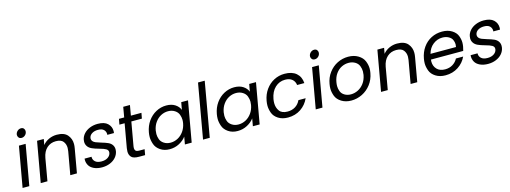

<svg xmlns="http://www.w3.org/2000/svg" viewBox="-11 -1634 6680 2516"><g transform="rotate(-15 3329.5 -376.0)"><path d="M236 -637Q210 -637 197 -653Q184 -669 184 -688Q184 -693 185 -699Q190 -725 211 -743Q232 -761 258 -761Q283 -761 295.5 -745.5Q308 -730 308 -712Q308 -706 307 -699Q303 -673 282 -655Q261 -637 236 -637ZM265 -548 168 0H77L174 -548Z M688 -558Q788 -558 832.5 -506Q877 -454 877 -383Q877 -355 871 -323L814 0H724L779 -310Q783 -334 783 -355Q783 -405 754.5 -442Q726 -479 655 -479Q583 -479 533 -434Q483 -389 467 -303L414 0H323L420 -548H511L497 -470Q531 -512 581.5 -535Q632 -558 688 -558Z M1155 9Q1092 9 1046 -12.5Q1000 -34 980 -69Q960 -104 960 -143Q960 -152 961 -161H1055Q1055 -157 1055 -154Q1055 -118 1083.5 -93Q1112 -68 1168 -68Q1220 -68 1254 -91Q1288 -114 1294 -149Q1295 -156 1295 -162Q1295 -188 1269 -204Q1243 -220 1179 -237Q1121 -253 1085 -269.5Q1049 -286 1030.5 -313.5Q1012 -341 1012 -375Q1012 -388 1015 -404Q1023 -446 1054 -481Q1085 -516 1134.5 -536.5Q1184 -557 1243 -557Q1334 -557 1378 -515Q1422 -473 1422 -412Q1422 -399 1420 -385H1329Q1330 -391 1330 -396Q1330 -431 1305 -455.5Q1280 -480 1227 -480Q1178 -480 1145 -459Q1112 -438 1106 -404Q1105 -397 1105 -391Q1105 -373 1117.5 -357.5Q1130 -342 1155 -331.5Q1180 -321 1224 -308Q1280 -292 1314.5 -276.5Q1349 -261 1367 -234.5Q1385 -208 1385 -175Q1385 -163 1383 -149Q1375 -104 1344 -68Q1313 -32 1263.5 -11.5Q1214 9 1155 9Z M1679 -473 1622 -150Q1620 -137 1620 -126Q1620 -105 1632 -91Q1644 -77 1686 -77H1753L1739 0H1657Q1581 0 1554 -29.5Q1527 -59 1527 -105Q1527 -126 1531 -150L1588 -473H1517L1531 -548H1602L1626 -686H1717L1693 -548H1836L1822 -473Z M1864 -276Q1879 -360 1924 -423.5Q1969 -487 2034.5 -522Q2100 -557 2173 -557Q2245 -557 2292.5 -526Q2340 -495 2358 -448L2376 -548H2468L2371 0H2279L2297 -102Q2262 -54 2202.5 -22.5Q2143 9 2072 9Q1999 9 1946.5 -27Q1894 -63 1876 -115Q1858 -167 1858 -212Q1858 -243 1864 -276ZM2328 -275Q2332 -298 2332 -320Q2332 -354 2318.5 -391.5Q2305 -429 2266.5 -453.5Q2228 -478 2177 -478Q2126 -478 2080 -454Q2034 -430 2001 -384Q1968 -338 1957 -276Q1953 -251 1953 -228Q1953 -194 1966 -157Q1979 -120 2017 -95.5Q2055 -71 2106 -71Q2157 -71 2203.5 -95.5Q2250 -120 2283.5 -166.5Q2317 -213 2328 -275Z M2746 -740 2616 0H2525L2655 -740Z M2786 -276Q2801 -360 2846 -423.5Q2891 -487 2956.5 -522Q3022 -557 3095 -557Q3167 -557 3214.5 -526Q3262 -495 3280 -448L3298 -548H3390L3293 0H3201L3219 -102Q3184 -54 3124.5 -22.5Q3065 9 2994 9Q2921 9 2868.5 -27Q2816 -63 2798 -115Q2780 -167 2780 -212Q2780 -243 2786 -276ZM3250 -275Q3254 -298 3254 -320Q3254 -354 3240.5 -391.5Q3227 -429 3188.5 -453.5Q3150 -478 3099 -478Q3048 -478 3002 -454Q2956 -430 2923 -384Q2890 -338 2879 -276Q2875 -251 2875 -228Q2875 -194 2888 -157Q2901 -120 2939 -95.5Q2977 -71 3028 -71Q3079 -71 3125.5 -95.5Q3172 -120 3205.5 -166.5Q3239 -213 3250 -275Z M3461 -275Q3476 -360 3521.5 -423.5Q3567 -487 3633.5 -522Q3700 -557 3778 -557Q3879 -557 3936 -508Q3993 -459 3999 -372H3901Q3895 -422 3860 -451Q3825 -480 3765 -480Q3687 -480 3629.5 -426.5Q3572 -373 3554 -275Q3549 -245 3549 -219Q3549 -159 3581.5 -113.5Q3614 -68 3692 -68Q3752 -68 3797 -96Q3842 -124 3866 -176H3964Q3927 -92 3852 -41.5Q3777 9 3678 9Q3600 9 3546 -26Q3492 -61 3473.5 -112.5Q3455 -164 3455 -211Q3455 -241 3461 -275Z M4213 -637Q4187 -637 4174 -653Q4161 -669 4161 -688Q4161 -693 4162 -699Q4167 -725 4188 -743Q4209 -761 4235 -761Q4260 -761 4272.5 -745.5Q4285 -730 4285 -712Q4285 -706 4284 -699Q4280 -673 4259 -655Q4238 -637 4213 -637ZM4242 -548 4145 0H4054L4151 -548Z M4537 9Q4460 9 4404 -26Q4348 -61 4328.5 -113Q4309 -165 4309 -213Q4309 -242 4315 -275Q4329 -359 4377 -423.5Q4425 -488 4494 -522.5Q4563 -557 4641 -557Q4719 -557 4776 -522.5Q4833 -488 4854 -436Q4875 -384 4875 -335Q4875 -306 4869 -275Q4854 -190 4805 -125.5Q4756 -61 4685.5 -26Q4615 9 4537 9ZM4552 -71Q4601 -71 4648 -94Q4695 -117 4729.5 -163Q4764 -209 4776 -275Q4780 -300 4780 -322Q4780 -358 4765.5 -395.5Q4751 -433 4713 -455.5Q4675 -478 4626 -478Q4576 -478 4530.5 -455.5Q4485 -433 4452 -387Q4419 -341 4408 -275Q4403 -247 4403 -222Q4403 -189 4416 -152.5Q4429 -116 4466 -93.5Q4503 -71 4552 -71Z M5305 -558Q5405 -558 5449.5 -506Q5494 -454 5494 -383Q5494 -355 5488 -323L5431 0H5341L5396 -310Q5400 -334 5400 -355Q5400 -405 5371.5 -442Q5343 -479 5272 -479Q5200 -479 5150 -434Q5100 -389 5084 -303L5031 0H4940L5037 -548H5128L5114 -470Q5148 -512 5198.5 -535Q5249 -558 5305 -558Z M6132 -295Q6127 -269 6119 -240H5681Q5679 -226 5679 -213Q5679 -151 5718 -109.5Q5757 -68 5829 -68Q5888 -68 5932.5 -95.5Q5977 -123 6001 -169H6099Q6063 -90 5988 -40.5Q5913 9 5815 9Q5737 9 5682 -26Q5627 -61 5608 -113Q5589 -165 5589 -212Q5589 -242 5595 -275Q5610 -360 5655 -424Q5700 -488 5767.5 -522.5Q5835 -557 5915 -557Q5993 -557 6047 -523Q6101 -489 6119 -440.5Q6137 -392 6137 -349Q6137 -323 6132 -295ZM6041 -314Q6045 -334 6045 -351Q6045 -380 6031.5 -410.5Q6018 -441 5982 -460.5Q5946 -480 5898 -480Q5829 -480 5772.5 -436Q5716 -392 5695 -314Z M6392 9Q6329 9 6283 -12.5Q6237 -34 6217 -69Q6197 -104 6197 -143Q6197 -152 6198 -161H6292Q6292 -157 6292 -154Q6292 -118 6320.5 -93Q6349 -68 6405 -68Q6457 -68 6491 -91Q6525 -114 6531 -149Q6532 -156 6532 -162Q6532 -188 6506 -204Q6480 -220 6416 -237Q6358 -253 6322 -269.5Q6286 -286 6267.5 -313.5Q6249 -341 6249 -375Q6249 -388 6252 -404Q6260 -446 6291 -481Q6322 -516 6371.5 -536.5Q6421 -557 6480 -557Q6571 -557 6615 -515Q6659 -473 6659 -412Q6659 -399 6657 -385H6566Q6567 -391 6567 -396Q6567 -431 6542 -455.5Q6517 -480 6464 -480Q6415 -480 6382 -459Q6349 -438 6343 -404Q6342 -397 6342 -391Q6342 -373 6354.5 -357.5Q6367 -342 6392 -331.5Q6417 -321 6461 -308Q6517 -292 6551.5 -276.5Q6586 -261 6604 -234.5Q6622 -208 6622 -175Q6622 -163 6620 -149Q6612 -104 6581 -68Q6550 -32 6500.5 -11.5Q6451 9 6392 9Z"/></g></svg>

Font: Fz Poppins
Style: Italic
Weight: 400
Italic angle: -10°
Designer: Ninad Kale (Devanagari), Jonny Pinhorn (Latin)
Foundry: Indian Type Foundry
Version: Vit hóa bi Vntype.Com & FontZin.Com